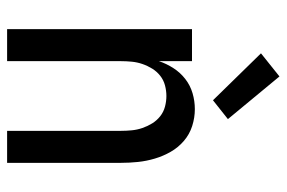

<svg xmlns="http://www.w3.org/2000/svg" viewBox="-153 -653 806 540"><g transform="rotate(90 250.0 -383.0)"><path d="M62 0V-520H152V-427Q159 -448 171.5 -467.5Q184 -487 202 -501Q220 -515 242 -521.5Q264 -528 287 -528Q311 -528 334.5 -520.5Q358 -513 376.5 -497Q395 -481 407 -460Q419 -439 426 -415.5Q433 -392 435.5 -368Q438 -344 438 -320V0H348V-320Q348 -335 346.5 -350.5Q345 -366 340 -380.5Q335 -395 327 -408Q319 -421 307 -430.5Q295 -440 280 -444Q265 -448 250 -448Q235 -448 220 -444Q205 -440 193 -430.5Q181 -421 173 -408Q165 -395 160 -380.5Q155 -366 153.5 -350.5Q152 -335 152 -320V0ZM262 -579 130 -714 195 -766 315 -621Z"/></g></svg>

Font: Iosevka Fixed Medium
Style: Regular
Weight: 500
Monospace: yes
Designer: Belleve Invis
Foundry: Belleve Invis
Version: Version 32.3.0